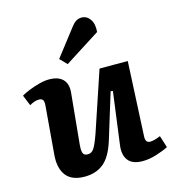

<svg xmlns="http://www.w3.org/2000/svg" viewBox="-119 -911 933 1025"><g transform="rotate(-15 347.0 -398.5)"><path d="M16 -489Q32 -499 59.5 -510Q87 -521 117 -529Q147 -537 172 -537Q223 -537 248 -511.5Q273 -486 268 -437L241 -159Q238 -126 243.5 -111.5Q249 -97 270 -97Q291 -97 304 -116.5Q317 -136 337 -192L448 -523H604L584 -112Q582 -76 609 -76Q630 -76 666 -91L687 -25Q663 -12 621.5 1Q580 14 544 14Q487 14 463.5 -17Q440 -48 448 -102L486 -389L474 -391L396 -137Q370 -54 328 -20Q286 14 223 14Q152 14 120.5 -27.5Q89 -69 96 -144L118 -407Q120 -430 113.5 -438.5Q107 -447 92 -447Q69 -447 40 -430ZM369 -778Q381 -794 394.5 -802.5Q408 -811 425 -811Q454 -811 472 -785.5Q490 -760 486 -715L290 -590L253 -628Z"/></g></svg>

Font: Literata 7pt
Style: Bold Italic
Weight: 700
Italic angle: -2°
Designer: Latin by Veronika Burian and Jose Scaglione. Greek by Irene Vlachou. Cyrillic by Vera Evstafieva
Foundry: TypeTogether
Version: Version 3.002